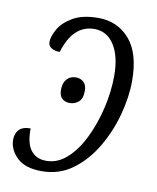

<svg xmlns="http://www.w3.org/2000/svg" viewBox="-68 -600 542 664"><g transform="rotate(10 202.5 -268.0)"><path d="M123 10Q64 10 35.5 -18Q7 -46 7 -80Q7 -102 19.5 -115.5Q32 -129 60 -129Q59 -77 78 -52.5Q97 -28 132 -28Q172 -28 205 -58Q238 -88 262 -137.5Q286 -187 299.5 -245Q313 -303 313 -359Q313 -427 287.5 -466.5Q262 -506 218 -506Q143 -506 113 -407Q94 -407 83 -414.5Q72 -422 72 -435Q72 -453 86.5 -479.5Q101 -506 135 -526Q169 -546 225 -546Q292 -546 334.5 -497.5Q377 -449 377 -352Q377 -295 360 -232Q343 -169 310.5 -114Q278 -59 231 -24.5Q184 10 123 10ZM178 -239Q161 -239 150.5 -248.5Q140 -258 140 -279Q140 -303 152 -316.5Q164 -330 184 -330Q200 -330 211 -320Q222 -310 222 -290Q222 -262 208.5 -250.5Q195 -239 178 -239Z"/></g></svg>

Font: Noto Serif Condensed Light
Style: Italic
Weight: 300
Width: 3
Italic angle: -12°
Designer: Monotype Design Team
Foundry: Monotype Imaging Inc.
Version: Version 2.014; ttfautohint (v1.8.4.7-5d5b)